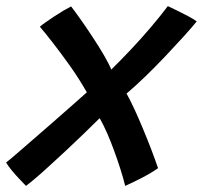

<svg xmlns="http://www.w3.org/2000/svg" viewBox="-37 -599 664 628"><path d="M48 9Q40 0.5 26.5 -13.5Q13 -27.5 0.8 -42.5Q-11.5 -57.5 -17 -67.5Q-7 -75 15.5 -94.5Q38 -114 68 -140Q98 -166 130.8 -194.5Q163.5 -223 193.8 -249.8Q224 -276.5 247 -297Q220.5 -343.5 191.2 -384.5Q162 -425.5 136.5 -458.2Q111 -491 93.5 -511.5Q98.5 -516.5 111 -525.2Q123.5 -534 139.2 -544.5Q155 -555 170.2 -564Q185.5 -573 195.5 -578Q206.5 -564 225.5 -537.2Q244.5 -510.5 265.2 -479Q286 -447.5 302.8 -418.8Q319.5 -390 327 -371.5Q360 -404 392.5 -438.5Q425 -473 455.2 -508.5Q485.5 -544 512 -579Q526 -572.5 544.2 -563.5Q562.5 -554.5 579.5 -545.5Q596.5 -536.5 606.5 -529Q588.5 -507 561.5 -477.2Q534.5 -447.5 503 -414.2Q471.5 -381 439 -349.5Q406.5 -318 377 -293Q390 -269.5 403.8 -239.5Q417.5 -209.5 431.2 -176.5Q445 -143.5 457.5 -110.8Q470 -78 480 -49Q460 -34.5 428.2 -18Q396.5 -1.5 372.5 9Q366.5 -15.5 357 -45.5Q347.5 -75.5 336.2 -106.2Q325 -137 312.8 -164.8Q300.5 -192.5 289 -212.5Q263 -187 235.5 -160.2Q208 -133.5 180.5 -108Q153 -82.5 128.2 -59.8Q103.5 -37 82.8 -19.2Q62 -1.5 48 9Z"/></svg>

Font: Grandstander Thin Medium
Style: Italic
Weight: 500
Italic angle: -15°
Version: Version 1.200